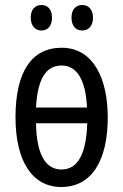

<svg xmlns="http://www.w3.org/2000/svg" viewBox="-20 -738 493 768"><path d="M103 -668C103 -633 122 -616 146 -616C170 -616 188 -633 188 -668C188 -701 170 -718 146 -718C122 -718 103 -702 103 -668ZM266 -668C266 -633 284 -616 309 -616C333 -616 352 -633 352 -668C352 -701 333 -718 309 -718C285 -718 266 -702 266 -668ZM411 -269C411 -422 354 -547 227 -547C107 -547 42 -452 42 -269C42 -92 110 10 225 10C344 10 411 -91 411 -269ZM226 -476C291 -476 323 -413 328 -308H124C130 -419 162 -476 226 -476ZM226 -60C158 -60 126 -128 124 -245H329C325 -122 291 -60 226 -60Z"/></svg>

Font: Noto Sans UI Condensed
Style: Regular
Weight: 400
Width: 3
Designer: Monotype Design Team
Foundry: Monotype Imaging Inc.
Version: Version 1.901